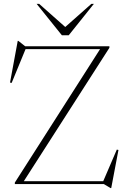

<svg xmlns="http://www.w3.org/2000/svg" viewBox="-20 -955 655 996"><path d="M547.5 -715V-707L103.5 -15H515.5L586 -179L594.5 -177L557 20.5H553L519 0H57V-8L499 -700H112.5L40.5 -525L32 -526.5L72 -743H75L110.5 -715ZM467 -935 336.5 -772H301L170 -935H183L318.5 -815L454 -935Z"/></svg>

Font: Newsreader Display ExtraLight
Style: Regular
Weight: 275
Designer: Hugues Gentile
Foundry: Production Type
Version: Version 1.002